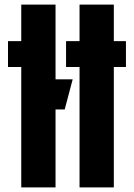

<svg xmlns="http://www.w3.org/2000/svg" viewBox="-20 -820 586 840"><path d="M73 0V-527H15V-640H73V-800H223V-473H298L263 -341H223V0ZM328 0V-527H269V-640H328V-800H478V-640H531V-527H478V0Z"/></svg>

Font: Big Shoulders Stencil Display Black
Style: Regular
Weight: 900
Designer: Patric King
Foundry: XO Type Co
Version: Version 1.000